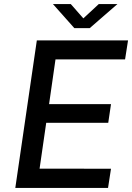

<svg xmlns="http://www.w3.org/2000/svg" viewBox="-20 -921 648 941"><path d="M55 0 160.5 -723H607.5L593 -630H252L220.5 -410.5H524L510.5 -319H206.5L174 -94.5L524 -94L509.5 0ZM344.5 -783 239.5 -901H327L388.5 -831L464 -901H555.5L419.5 -783Z"/></svg>

Font: Public Sans Medium
Style: Italic
Weight: 500
Italic angle: -8°
Designer: The Public Sans project authors (U.S. Web Design System). Libre Franklin designed by Pablo Impallari and Rodrigo Fuenzal
Version: Version 1.007; ttfautohint (v1.8.1) -l 8 -r 50 -G 200 -x 14 